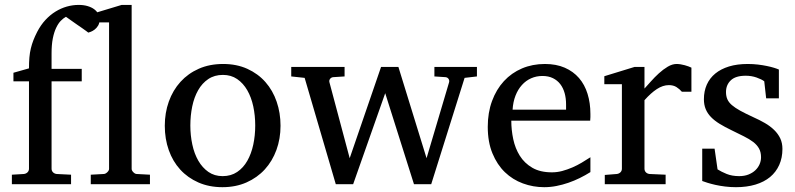

<svg xmlns="http://www.w3.org/2000/svg" viewBox="-20 -757 3269 789"><path d="M389.2 -676.8Q389.2 -661.6 383.1 -651.6Q377 -641.6 368.9 -635.5Q360.8 -629.4 353.3 -626.5Q345.7 -623.5 342.8 -623Q341.8 -624 334.7 -629.2Q327.6 -634.3 317.6 -641.4Q307.6 -648.4 296.1 -656.2Q284.7 -664.1 274.9 -671.1Q265.1 -678.2 258.3 -682.9Q251.5 -687.5 251 -688Q240.2 -682.1 229.7 -671.4Q219.2 -660.6 210.7 -642.6Q202.1 -624.5 197 -598.9Q191.9 -573.2 191.9 -538.1V-474.1H315.9V-422.9H191.9V-64Q191.9 -54.7 198 -48.8Q204.1 -43 212.9 -42L272 -39.1V0H28.8V-39.1L78.1 -42Q86.9 -43 93 -48.8Q99.1 -54.7 99.1 -64V-422.9H35.2V-458L99.1 -476.1Q99.1 -501 100.8 -520.8Q102.5 -540.5 106.7 -557.9Q110.8 -575.2 117.2 -591.6Q123.5 -607.9 132.8 -626Q147.5 -654.3 166.7 -675Q186 -695.8 208.3 -709.5Q230.5 -723.1 254.6 -730Q278.8 -736.8 303.2 -736.8Q324.2 -736.8 340.3 -731.9Q356.4 -727.1 367.4 -718.8Q378.4 -710.4 383.8 -699.7Q389.2 -689 389.2 -676.8Z M353 0V-39.1L406.2 -42Q413.1 -42 420.7 -49.1Q428.2 -56.2 428.2 -63V-665H352.1V-698.2L480 -736.8H521V-63Q521 -56.2 528.1 -49.1Q535.2 -42 542 -42L596.2 -39.1V0Z M1028.8 -241.2Q1028.8 -282.2 1020.8 -319.8Q1012.7 -357.4 996.1 -386.2Q979.5 -415 954.6 -432.1Q929.7 -449.2 896 -449.2Q861.3 -449.2 835.9 -432.1Q810.5 -415 794.2 -386.2Q777.8 -357.4 770 -319.8Q762.2 -282.2 762.2 -241.2Q762.2 -200.7 770.3 -163.1Q778.3 -125.5 794.9 -96.7Q811.5 -67.9 836.4 -50.5Q861.3 -33.2 895 -33.2Q929.2 -33.2 954.6 -50.3Q980 -67.4 996.3 -96.2Q1012.7 -125 1020.8 -162.6Q1028.8 -200.2 1028.8 -241.2ZM1132.8 -240.2Q1132.8 -187 1116 -140.9Q1099.1 -94.7 1068.1 -60.8Q1037.1 -26.9 992.9 -7.3Q948.7 12.2 894 12.2Q839.4 12.2 795.4 -7.1Q751.5 -26.4 720.7 -60.1Q689.9 -93.8 673.6 -139.9Q657.2 -186 657.2 -240.2Q657.2 -293.5 673.8 -339.8Q690.4 -386.2 721.7 -420.7Q752.9 -455.1 797.1 -474.6Q841.3 -494.1 897 -494.1Q952.6 -494.1 996.6 -474.1Q1040.5 -454.1 1070.8 -419.7Q1101.1 -385.3 1116.9 -339.1Q1132.8 -293 1132.8 -240.2Z M1889.2 -437 1752 0H1681.2L1563 -374L1431.2 0H1359.9L1231.9 -437L1176.8 -442.9V-481.9H1396V-442.9L1349.1 -439.9Q1340.8 -439 1336.2 -432.6Q1331.5 -426.3 1334 -418L1417 -106.9L1545.9 -481.9H1617.2L1732.9 -106.9L1825.2 -418Q1827.6 -425.8 1823.5 -432.4Q1819.3 -439 1811 -439.9L1765.1 -442.9V-481.9H1939.9V-442.9Z M2406.2 -49.8Q2385.3 -36.6 2362.5 -25.4Q2339.8 -14.2 2315.7 -5.9Q2291.5 2.4 2266.6 7.3Q2241.7 12.2 2216.3 12.2Q2170.9 12.2 2128.9 -3.2Q2086.9 -18.6 2054.9 -49.3Q2022.9 -80.1 2003.7 -126.7Q1984.4 -173.3 1984.4 -235.8Q1984.4 -294.4 2002 -342Q2019.5 -389.6 2050.8 -423.6Q2082 -457.5 2125 -475.8Q2168 -494.1 2219.2 -494.1Q2265.6 -494.1 2300.8 -478.8Q2335.9 -463.4 2359.4 -436.3Q2382.8 -409.2 2394.5 -371.3Q2406.2 -333.5 2406.2 -289.1V-275.9Q2406.2 -268.1 2405.3 -261.2H2081.1Q2081.1 -223.1 2089.1 -185.1Q2097.2 -147 2116.2 -116.7Q2135.3 -86.4 2167.5 -67.6Q2199.7 -48.8 2248 -48.8Q2269.5 -48.8 2290.5 -54.4Q2311.5 -60.1 2331.8 -68.8Q2352.1 -77.6 2370.6 -88.6Q2389.2 -99.6 2406.2 -110.8ZM2306.2 -328.1Q2306.2 -353 2300.3 -374.3Q2294.4 -395.5 2282.5 -411.1Q2270.5 -426.8 2252.2 -435.8Q2233.9 -444.8 2209 -444.8Q2184.1 -444.8 2162.6 -435.3Q2141.1 -425.8 2124.8 -407.7Q2108.4 -389.6 2098.4 -364Q2088.4 -338.4 2086.4 -306.2H2306.2Z M2782.2 -379.9Q2772.5 -391.1 2759.8 -399.2Q2747.1 -407.2 2728.5 -407.2Q2704.1 -407.2 2679.2 -390.9Q2654.3 -374.5 2628.4 -345.2V-64Q2628.4 -54.7 2634.3 -48.8Q2640.1 -43 2649.4 -42L2715.3 -39.1V0H2465.3V-38.1L2514.6 -42Q2523.4 -43 2529.5 -48.8Q2535.6 -54.7 2535.6 -64V-411.1H2463.4V-443.8L2587.4 -481.9H2628.4V-393.1Q2639.2 -404.8 2654.5 -422.1Q2669.9 -439.5 2687.5 -455.6Q2705.1 -471.7 2723.9 -482.9Q2742.7 -494.1 2760.3 -494.1Q2768.1 -494.1 2776.9 -492.7Q2785.6 -491.2 2793.9 -489Q2802.2 -486.8 2809.3 -484.1Q2816.4 -481.4 2821.3 -479V-379.9Z M3195.3 -145Q3195.3 -108.4 3182.1 -79.1Q3168.9 -49.8 3144.5 -29.5Q3120.1 -9.3 3084.5 1.5Q3048.8 12.2 3004.4 12.2Q2981.4 12.2 2959.7 9.5Q2938 6.8 2919.7 2.7Q2901.4 -1.5 2887.2 -5.9Q2873 -10.3 2865.7 -13.2V-146H2916.5L2928.7 -61Q2943.8 -51.3 2966.1 -42.2Q2988.3 -33.2 3017.6 -33.2Q3039.1 -33.2 3055.7 -39.8Q3072.3 -46.4 3083.7 -57.1Q3095.2 -67.9 3101.3 -81.8Q3107.4 -95.7 3107.4 -110.8Q3107.4 -131.8 3099.1 -146.7Q3090.8 -161.6 3075.2 -173.6Q3059.6 -185.5 3036.9 -196.8Q3014.2 -208 2985.4 -222.2Q2958 -235.4 2937 -248.3Q2916 -261.2 2901.6 -276.1Q2887.2 -291 2879.9 -308.8Q2872.6 -326.7 2872.6 -349.1Q2872.6 -382.3 2884.5 -409.2Q2896.5 -436 2919.4 -454.8Q2942.4 -473.6 2975.8 -483.9Q3009.3 -494.1 3052.7 -494.1Q3074.7 -494.1 3094.7 -491.7Q3114.7 -489.3 3131.3 -485.8Q3147.9 -482.4 3160.6 -478.5Q3173.3 -474.6 3180.7 -471.2V-353H3128.4L3120.6 -422.9Q3109.9 -431.2 3088.9 -438.5Q3067.9 -445.8 3044.4 -445.8Q3002.9 -445.8 2983.2 -427Q2963.4 -408.2 2963.4 -378.9Q2963.4 -361.8 2969 -349.1Q2974.6 -336.4 2987.5 -325.2Q3000.5 -314 3021.7 -302.2Q3043 -290.5 3074.7 -275.9Q3101.1 -264.2 3123 -251.5Q3145 -238.8 3161.1 -223.1Q3177.2 -207.5 3186.3 -188.5Q3195.3 -169.4 3195.3 -145Z"/></svg>

Font: BabelStone Ogham Stemless
Style: Regular
Weight: 400
Designer: Andrew West
Foundry: BabelStone
Version: Version 2.02 March 14, 2022